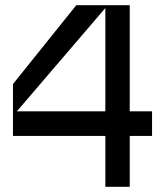

<svg xmlns="http://www.w3.org/2000/svg" viewBox="-20 -720 636 740"><path d="M30 -396 274 -700H480V-291H566V-196H480V0H386V-196H30ZM386 -291V-689L45 -291Z"/></svg>

Font: Edgecutting Lite Sharp
Style: Medium
Weight: 500
Designer: RandomMaerks (Nguyen Gia Bao)
Version: Version 1.0